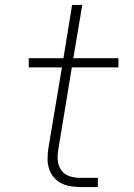

<svg xmlns="http://www.w3.org/2000/svg" viewBox="-20 -755 540 775"><path d="M304 0Q284 0 263.5 -3.5Q243 -7 226 -16Q209 -25 196.5 -40Q184 -55 178 -74Q172 -93 172 -113.5Q172 -134 175 -155L230 -483H96V-520H236L271 -735H312L276 -520H458V-483H270L215 -149Q211 -126 213.5 -104.5Q216 -83 228.5 -66.5Q241 -50 261.5 -43.5Q282 -37 304 -37H375V0Z"/></svg>

Font: Iosevka SS04 XLt Obl
Style: Regular
Weight: 200
Italic angle: -9°
Monospace: yes
Designer: Belleve Invis
Foundry: Belleve Invis
Version: Version 19.0.0; ttfautohint (v1.8.4)